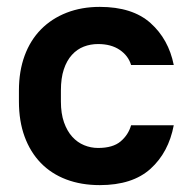

<svg xmlns="http://www.w3.org/2000/svg" viewBox="-20 -529 545 558"><path d="M270 9Q216 9 172.5 -7.5Q129 -24 98.5 -55.5Q68 -87 51.5 -132Q35 -177 35 -234V-266Q35 -322 51.5 -367Q68 -412 99 -443.5Q130 -475 173.5 -492Q217 -509 270 -509Q365 -509 417.5 -462Q470 -415 485 -340H361Q353 -367 328 -384Q303 -401 265 -401Q243 -401 223.5 -393.5Q204 -386 189 -369.5Q174 -353 165.5 -327.5Q157 -302 157 -266V-234Q157 -199 166 -173.5Q175 -148 190 -131.5Q205 -115 224.5 -107Q244 -99 265 -99Q308 -99 330.5 -118Q353 -137 361 -165H485Q470 -86 417.5 -38.5Q365 9 270 9Z"/></svg>

Font: PT Root UI Web Bold
Style: Regular
Weight: 700
Designer: Vitaly Kuzmin
Foundry: ParaType Ltd.
Version: Version 1.000W